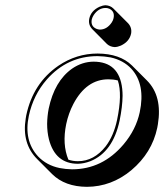

<svg xmlns="http://www.w3.org/2000/svg" viewBox="-20 -642 623 728"><path d="M318.4 -570.8Q324.7 -601.1 356.9 -616.2Q369.1 -621.6 380.4 -622.1Q397.9 -621.1 409.2 -610.4L465.8 -553.7Q481 -537.1 477.1 -514.6Q470.7 -484.4 438.5 -469.2Q426.3 -463.9 415 -463.4Q397.5 -464.4 385.7 -475.1L329.6 -531.7Q314 -548.3 318.4 -570.8ZM79.6 -205.1Q105.5 -326.7 201.2 -392.6Q269.5 -439 350.1 -439Q434.6 -438.5 480.5 -393.6L537.1 -336.9Q596.2 -277.8 578.6 -170.4Q577.6 -163.6 576.2 -157.2Q556.2 -62.5 478 3.4Q402.8 65.9 309.6 66.4Q226.1 65.9 177.7 18.1L121.1 -38.6Q62 -97.7 77.6 -193.4Q78.6 -199.7 79.6 -205.1ZM391.1 -341.3Q307.6 -341.3 258.3 -248Q239.7 -212.4 231 -171.4Q215.3 -94.7 239.3 -36.6Q256.3 -30.8 275.4 -30.8Q336.4 -30.8 380.9 -87.4Q411.1 -127 423.8 -187Q444.3 -284.2 426.8 -336.9Q410.2 -341.3 391.1 -341.3ZM334.5 -408.2Q432.1 -408.2 443.4 -305.2Q444.8 -292 444.8 -278.8Q444.3 -237.8 433.6 -185.1Q408.2 -65.4 322.8 -30.8Q298.3 -21.5 275.4 -21Q189.5 -21 165.5 -113.8Q158.7 -141.6 158.7 -172.4Q159.2 -202.1 164.6 -230Q186.5 -334.5 253.4 -381.8Q291 -407.7 334.5 -408.2ZM89.4 -203.1Q69.3 -108.4 124.5 -48.8Q156.7 -15.1 206.1 -4.9Q228.5 -0.5 252.9 0Q368.2 0 448.2 -94.2Q495.6 -150.4 509.8 -216.3Q532.2 -321.8 478 -381.3Q447.8 -413.6 399.4 -424.3Q376 -428.7 350.1 -429.2Q235.8 -429.2 157.7 -340.8Q106.4 -282.2 89.4 -203.1ZM328.1 -568.8Q322.8 -542.5 345.7 -532.7Q349.1 -531.2 351.6 -530.8Q355.5 -530.3 358.4 -529.8Q385.3 -529.8 403.8 -557.1Q409.2 -565.4 410.6 -573.2Q416 -598.6 394.5 -608.9Q390.6 -610.4 386.7 -611.3Q382.8 -611.8 380.4 -611.8Q353.5 -611.8 335.4 -585Q330.1 -576.7 328.1 -568.8Z"/></svg>

Font: Linux Biolinum Shadow O
Style: Italic
Weight: 400
Italic angle: -12°
Designer: Philipp H. Poll
Foundry: Philipp H. Poll
Version: Version 0.6.2